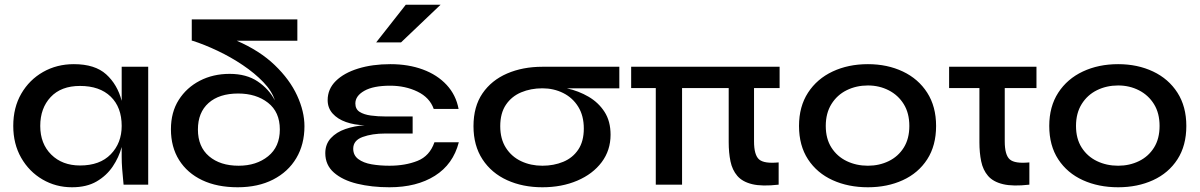

<svg xmlns="http://www.w3.org/2000/svg" viewBox="-20 -780 5068 811"><path d="M284 11Q216 11 159.5 -22Q103 -55 69.5 -113.5Q36 -172 36 -248Q36 -326 70 -384.5Q104 -443 162 -476Q220 -509 292 -509Q381 -509 428.5 -466Q476 -423 494 -354V-498H606V0H502Q502 -3 500 -22Q498 -41 496 -67Q494 -93 494 -118V-159Q482 -115 456 -76.5Q430 -38 388 -13.5Q346 11 284 11ZM318 -81Q402 -81 448 -128.5Q494 -176 494 -248Q494 -327 447.5 -372Q401 -417 318 -417Q238 -417 194 -370Q150 -323 150 -248Q150 -173 196.5 -127Q243 -81 318 -81Z M984 11Q897 11 834 -19Q771 -49 736.5 -104Q702 -159 702 -234Q702 -306 735 -358Q768 -410 824 -439Q880 -468 950 -468Q1021 -468 1068.5 -436Q1116 -404 1141 -356Q1129 -395 1092.5 -433Q1056 -471 1005.5 -505Q955 -539 899 -565.5Q843 -592 793 -608H790V-698H1236V-608H980Q1077 -566 1140.5 -505Q1204 -444 1235 -376.5Q1266 -309 1266 -247Q1266 -170 1231.5 -112Q1197 -54 1133.5 -21.5Q1070 11 984 11ZM988 -80Q1063 -80 1112.5 -120Q1162 -160 1162 -233Q1162 -307 1112 -346Q1062 -385 986 -385Q906 -385 861 -345Q816 -305 816 -233Q816 -160 863 -120Q910 -80 988 -80Z M1625 11Q1550 11 1488.5 -4Q1427 -19 1390.5 -51Q1354 -83 1354 -133Q1354 -171 1377.5 -196.5Q1401 -222 1439 -235Q1477 -248 1520 -251Q1477 -252 1441.5 -264.5Q1406 -277 1385 -300.5Q1364 -324 1364 -357Q1364 -404 1398.5 -438Q1433 -472 1493 -490.5Q1553 -509 1629 -509Q1705 -509 1766 -486.5Q1827 -464 1866.5 -421.5Q1906 -379 1917 -320H1812Q1795 -368 1743.5 -393Q1692 -418 1628 -418Q1557 -418 1519 -396.5Q1481 -375 1481 -343Q1481 -319 1499 -307.5Q1517 -296 1546.5 -292Q1576 -288 1610 -288H1723V-216H1607Q1552 -216 1512 -201.5Q1472 -187 1472 -152Q1472 -124 1493.5 -108Q1515 -92 1549.5 -86Q1584 -80 1625 -80Q1692 -80 1743.5 -100.5Q1795 -121 1815 -179H1918Q1894 -86 1817 -37.5Q1740 11 1625 11ZM1569 -601 1694 -760H1841L1674 -601Z M2271 11Q2188 11 2122 -19Q2056 -49 2018 -107Q1980 -165 1980 -247Q1980 -330 2018 -385.5Q2056 -441 2122 -469.5Q2188 -498 2271 -498H2596V-407H2374Q2424 -396 2466 -371.5Q2508 -347 2533.5 -307.5Q2559 -268 2559 -211Q2559 -145 2521.5 -95Q2484 -45 2418.5 -17Q2353 11 2271 11ZM2271 -80Q2319 -80 2359 -96.5Q2399 -113 2422.5 -148Q2446 -183 2446 -237Q2446 -291 2422.5 -329Q2399 -367 2359 -387Q2319 -407 2271 -407Q2222 -407 2181.5 -390Q2141 -373 2117 -337.5Q2093 -302 2093 -247Q2093 -193 2117 -155.5Q2141 -118 2181.5 -99Q2222 -80 2271 -80Z M3165 -183Q3165 -125 3186.5 -106.5Q3208 -88 3269 -94V0Q3199 8 3157.5 -2Q3116 -12 3094.5 -37Q3073 -62 3065.5 -98.5Q3058 -135 3058 -179V-408H2861V0H2750V-408H2646V-498H3273V-408H3165Z M3646 11Q3563 11 3497 -19Q3431 -49 3393 -107Q3355 -165 3355 -248Q3355 -330 3393 -388.5Q3431 -447 3497 -478Q3563 -509 3646 -509Q3728 -509 3793.5 -478Q3859 -447 3896.5 -388.5Q3934 -330 3934 -248Q3934 -165 3896.5 -107Q3859 -49 3793.5 -19Q3728 11 3646 11ZM3646 -80Q3694 -80 3734 -99.5Q3774 -119 3797.5 -156.5Q3821 -194 3821 -248Q3821 -302 3797.5 -340Q3774 -378 3734 -398.5Q3694 -419 3646 -419Q3597 -419 3556.5 -399Q3516 -379 3492 -340.5Q3468 -302 3468 -248Q3468 -194 3492 -156.5Q3516 -119 3556.5 -99.5Q3597 -80 3646 -80Z M4224 -183Q4224 -125 4245.5 -106.5Q4267 -88 4328 -94V0Q4259 8 4217 -2Q4175 -12 4153.5 -37Q4132 -62 4124.5 -98.5Q4117 -135 4117 -179V-408H3989V-498H4358V-408H4224Z M4703 11Q4620 11 4554 -19Q4488 -49 4450 -107Q4412 -165 4412 -248Q4412 -330 4450 -388.5Q4488 -447 4554 -478Q4620 -509 4703 -509Q4785 -509 4850.5 -478Q4916 -447 4953.5 -388.5Q4991 -330 4991 -248Q4991 -165 4953.5 -107Q4916 -49 4850.5 -19Q4785 11 4703 11ZM4703 -80Q4751 -80 4791 -99.5Q4831 -119 4854.5 -156.5Q4878 -194 4878 -248Q4878 -302 4854.5 -340Q4831 -378 4791 -398.5Q4751 -419 4703 -419Q4654 -419 4613.5 -399Q4573 -379 4549 -340.5Q4525 -302 4525 -248Q4525 -194 4549 -156.5Q4573 -119 4613.5 -99.5Q4654 -80 4703 -80Z"/></svg>

Font: Syne SemiBold
Style: Regular
Weight: 600
Designer: Lucas Descroix
Foundry: Bonjour Monde
Version: Version 2.200; ttfautohint (v1.8.4)